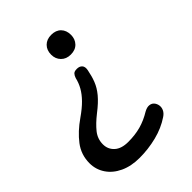

<svg xmlns="http://www.w3.org/2000/svg" viewBox="-224 -588 874 874"><g transform="rotate(-45 212.5 -151.5)"><path d="M154 189Q100 189 59.5 170Q19 151 -3 118Q-25 85 -25 45Q-25 -10 7.5 -52.5Q40 -95 92 -131Q128 -156 150.5 -179Q173 -202 186 -225Q199 -248 205 -274Q209 -286 215.5 -293Q222 -300 238 -300Q255 -300 264 -290Q273 -280 269 -260Q263 -228 252.5 -201Q242 -174 220.5 -148Q199 -122 160 -92Q123 -63 101 -35.5Q79 -8 79 27Q79 59 102 80Q125 101 169 101Q213 101 249.5 91Q286 81 322 59Q340 49 354 50.5Q368 52 376 61.5Q384 71 386 84Q388 97 382 110Q376 123 361 133Q318 162 264 175.5Q210 189 154 189ZM265 -365Q236 -365 218.5 -383Q201 -401 201 -428Q201 -457 218.5 -474.5Q236 -492 265 -492Q295 -492 312 -474.5Q329 -457 329 -428Q329 -401 312 -383Q295 -365 265 -365Z"/></g></svg>

Font: Nunito ExtraLight SemiBold
Style: Italic
Weight: 600
Italic angle: -9°
Version: Version 3.602